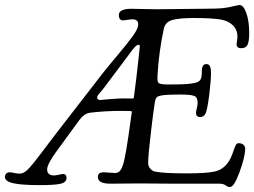

<svg xmlns="http://www.w3.org/2000/svg" viewBox="-35 -738 1023 773"><path d="M597.2 -700.7Q627.9 -700.7 706.3 -701.9Q784.7 -703.1 814.5 -703.1Q862.3 -703.1 893.6 -710.4Q924.8 -717.8 929.2 -717.8Q945.3 -717.8 956.8 -685.3Q968.3 -652.8 968.3 -604.5Q968.3 -569.8 961.2 -556.9Q954.1 -543.9 936.5 -543.9Q917.5 -543.9 917.5 -560.1Q917.5 -563.5 919.2 -573.7Q920.9 -584 920.9 -591.3Q920.9 -618.2 902.1 -636.5Q883.3 -654.8 852.1 -659.7Q814.9 -665.5 745.6 -665.5Q687 -665.5 658.7 -657.5Q630.4 -649.4 624.5 -622.1Q604.5 -529.3 599.1 -434.1Q598.1 -415.5 600.6 -408.7Q603 -401.9 613.3 -399.9Q628.9 -396.5 690.9 -398.4Q743.2 -399.9 760.3 -407.5Q777.3 -415 777.3 -440.9Q777.3 -454.6 778.3 -461.9Q779.3 -469.2 783.4 -474.6Q787.6 -480 795.4 -480Q806.2 -480 810.3 -471.2Q814.5 -462.4 814.5 -442.9Q814.5 -415.5 807.6 -357.9Q800.3 -299.8 793.5 -283.2Q786.6 -266.6 770 -266.6Q762.7 -266.6 758.3 -271.2Q753.9 -275.9 753.9 -283.2Q753.9 -288.1 757.3 -301.8Q760.7 -315.4 760.7 -324.7Q760.7 -346.2 746.8 -351.8Q732.9 -357.4 692.4 -357.4Q642.1 -357.4 622.1 -354.7Q602.1 -352.1 596.4 -346.7Q590.8 -341.3 588.4 -325.7Q582 -286.6 574.7 -223.1Q561.5 -113.8 561.5 -82.5Q561.5 -67.9 570.6 -58.3Q579.6 -48.8 590.3 -46.9Q625.5 -40 715.8 -40Q795.9 -40 829.1 -47.4Q871.6 -56.6 893.6 -101.6Q899.4 -113.3 905 -130.6Q910.6 -147.9 914.8 -154.8Q918.9 -161.6 925.8 -161.6Q937.5 -161.6 944.8 -155.5Q952.1 -149.4 952.1 -139.2Q952.1 -107.9 929.9 -46.4Q907.7 15.1 890.6 15.1Q882.8 15.1 873.5 8.3Q864.3 1.5 848.6 1.5H662.1Q640.1 1.5 594.7 1Q549.3 0.5 528.3 0.5Q506.8 0.5 468.5 1Q430.2 1.5 409.2 1.5Q358.9 1.5 358.9 -25.4Q358.9 -44.4 382.8 -44.4Q387.2 -44.4 404.1 -43Q420.9 -41.5 428.7 -41.5Q442.4 -41.5 450.7 -53.5Q459 -65.4 465.8 -95.7Q472.7 -126 481.9 -189Q484.4 -205.6 488.5 -236.3Q492.7 -267.1 495.1 -282.2Q496.1 -288.6 495.1 -289.6Q494.1 -290.5 486.8 -291Q480.5 -291.5 450.2 -291.5Q388.2 -291.5 327.1 -284.2Q303.7 -281.2 283.2 -252.9L190.9 -126.5Q154.8 -76.7 154.8 -55.7Q154.8 -31.7 183.1 -31.7Q189.5 -31.7 202.4 -34.7Q215.3 -37.6 219.7 -37.6Q225.1 -37.6 229 -33.7Q232.9 -29.8 232.9 -22Q232.9 -3.4 208 2Q183.1 7.3 126 7.3Q52.7 7.3 18.8 -0.2Q-15.1 -7.8 -15.1 -25.4Q-15.1 -34.2 -9.8 -39.3Q-4.4 -44.4 4.4 -44.4Q9.8 -44.4 22 -41.7Q34.2 -39.1 43 -39.1Q48.3 -39.1 53.2 -40.3Q58.1 -41.5 63.5 -44.9Q68.8 -48.3 73.5 -52.2Q78.1 -56.2 85.4 -64.5Q92.8 -72.8 99.1 -80.6Q105.5 -88.4 116.2 -102.3Q127 -116.2 136.5 -128.9Q146 -141.6 161.6 -162.1Q177.2 -182.6 191.4 -201.2L378.4 -442.9Q397.5 -467.3 440.2 -518.1Q482.9 -568.8 502.2 -596.4Q521.5 -624 521.5 -640.6Q521.5 -660.2 497.1 -660.2Q490.7 -660.2 478.3 -658Q465.8 -655.8 461.4 -655.8Q443.4 -655.8 443.4 -677.7Q443.4 -702.6 494.6 -702.6Q509.8 -702.6 539.8 -701.7Q569.8 -700.7 597.2 -700.7ZM504.4 -349.6Q505.9 -360.8 512.2 -410.2Q522.5 -496.6 527.8 -549.3Q528.8 -557.6 523.4 -557.6Q519.5 -557.6 515.1 -554.9Q510.7 -552.2 505.6 -546.4Q500.5 -540.5 496.6 -535.4Q492.7 -530.3 486.1 -521Q479.5 -511.7 475.6 -506.8L381.3 -381.3Q377.9 -376.5 371.1 -368.9Q364.3 -361.3 360.1 -355.7Q356 -350.1 356 -346.2Q356 -335.4 369.1 -335.4Q371.1 -335.4 387.5 -337.2Q403.8 -338.9 426.8 -340.3Q449.7 -341.8 467.8 -341.8Q489.3 -341.8 496.1 -341.3Q501 -340.8 502.4 -342Q503.9 -343.3 504.4 -349.6Z"/></svg>

Font: Cooper*
Style: Italic
Weight: 400
Italic angle: -7°
Designer: Owen Earl
Foundry: indestructible type*
Version: Version 0.001